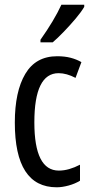

<svg xmlns="http://www.w3.org/2000/svg" viewBox="-20 -786 387 816"><path d="M221 10Q43 10 43 -265Q43 -397 87.5 -472Q132 -547 223 -547Q255 -547 280 -540.5Q305 -534 326 -522L301 -455Q263 -475 229 -475Q126 -475 126 -266Q126 -61 230 -61Q252 -61 274.5 -67.5Q297 -74 320 -86V-18Q299 -5 271.5 2.5Q244 10 221 10ZM338 -757Q326 -736 302 -707.5Q278 -679 251.5 -651.5Q225 -624 204 -606H152V-617Q210 -699 241 -766H338Z"/></svg>

Font: Noto Sans Sinhala ExtraCondensed
Style: Regular
Weight: 400
Width: 2
Designer: Jelle Bosma - Monotype Design Team
Foundry: Monotype Imaging Inc.
Version: Version 2.006; ttfautohint (v1.8.4.7-5d5b)